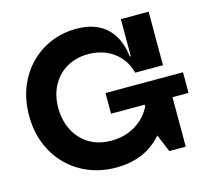

<svg xmlns="http://www.w3.org/2000/svg" viewBox="-110 -900 1133 1041"><g transform="rotate(-15 456.0 -379.5)"><path d="M420 12Q336 12 265.2 -17Q194.5 -46 142.8 -98.8Q91 -151.5 62.5 -223.5Q34 -295.5 34 -381.5Q34 -467.5 62 -538.8Q90 -610 140.2 -662Q190.5 -714 257.5 -742.5Q324.5 -771 402 -771Q473.5 -771 524.5 -745.8Q575.5 -720.5 605.8 -671.2Q636 -622 645 -550.5H681.5L650 -458.5Q631 -533 571.8 -577.2Q512.5 -621.5 429 -621.5Q360.5 -621.5 308.5 -591.2Q256.5 -561 227 -506.8Q197.5 -452.5 197.5 -381.5Q197.5 -327.5 214.2 -282.2Q231 -237 261.8 -204Q292.5 -171 335.2 -153.2Q378 -135.5 430.5 -135.5Q490 -135.5 539.2 -157.2Q588.5 -179 622.8 -218.5Q657 -258 672 -311L762 -294.5Q745.5 -196.5 699.8 -128Q654 -59.5 583 -23.8Q512 12 420 12ZM718.5 0 655 -154V-368H811V0ZM466 -277.5V-393.5H901V-277.5ZM650 -458.5V-759H806V-458.5Z"/></g></svg>

Font: Hepta Slab ExtraLight
Style: Bold
Weight: 700
Version: Version 1.102